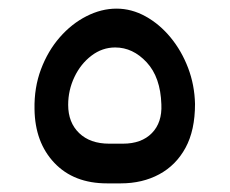

<svg xmlns="http://www.w3.org/2000/svg" viewBox="-20 -425 532 445"><path d="M228 0Q151 0 106 -47.5Q61 -95 60 -172Q59 -222 75 -264.5Q91 -307 118.5 -338.5Q146 -370 180.5 -387.5Q215 -405 250 -405Q285 -405 317.5 -387Q350 -369 375.5 -338Q401 -307 416 -267.5Q431 -228 432 -184Q432 -123 410 -82.5Q388 -42 349 -21Q310 0 260 0ZM233 -92H265Q308 -92 332 -116.5Q356 -141 354 -183Q352 -246 320 -280.5Q288 -315 247 -315Q217 -315 192 -296Q167 -277 152.5 -246.5Q138 -216 138 -182Q138 -141 163.5 -116.5Q189 -92 233 -92Z"/></svg>

Font: RubikRegular
Style: Regular
Weight: 400
Designer: Hubert and Fischer
Foundry: Hubert and Fischer
Version: Version 2.300;gftools[0.9.30]